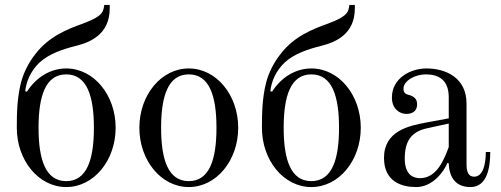

<svg xmlns="http://www.w3.org/2000/svg" viewBox="-20 -745 2028 777"><path d="M136 -228C136 -356 164 -444 248 -444C332 -444 360 -356 360 -228C360 -100 332 -12 248 -12C164 -12 136 -100 136 -228ZM48 -228C48 -96 136 12 248 12C360 12 448 -96 448 -228C448 -360 360 -468 248 -468C184 -468 126 -432 89 -374L82 -376C86 -414 104 -458 140 -492C180 -529 238 -547 290 -560C345 -574 424 -606 424 -711V-725H402C400 -710 397 -702 396 -700C386 -678 351 -663 314 -649C253 -627 178 -598 123 -526C97 -493 76 -453 65 -411C49 -348 48 -285 48 -228Z M632 -228C632 -356 660 -444 744 -444C828 -444 856 -356 856 -228C856 -100 828 -12 744 -12C660 -12 632 -100 632 -228ZM544 -228C544 -96 632 12 744 12C856 12 944 -96 944 -228C944 -360 856 -468 744 -468C632 -468 544 -360 544 -228Z M1128 -228C1128 -356 1156 -444 1240 -444C1324 -444 1352 -356 1352 -228C1352 -100 1324 -12 1240 -12C1156 -12 1128 -100 1128 -228ZM1040 -228C1040 -96 1128 12 1240 12C1352 12 1440 -96 1440 -228C1440 -360 1352 -468 1240 -468C1176 -468 1118 -432 1081 -374L1074 -376C1078 -414 1096 -458 1132 -492C1172 -529 1230 -547 1282 -560C1337 -574 1416 -606 1416 -711V-725H1394C1392 -710 1389 -702 1388 -700C1378 -678 1343 -663 1306 -649C1245 -627 1170 -598 1115 -526C1089 -493 1068 -453 1057 -411C1041 -348 1040 -285 1040 -228Z M1618 -103C1618 -174 1644 -212 1709 -226L1796 -245V-150C1778 -101 1748 -24 1680 -24C1657 -24 1618 -33 1618 -103ZM1534 -106C1534 -8 1608 12 1664 12C1731 12 1776 -50 1791 -86L1796 -84C1798 -26 1825 12 1884 12C1951 12 1964 -66 1964 -130H1946C1946 -81 1935 -30 1899 -30C1877 -30 1868 -47 1868 -80V-326C1868 -432 1782 -468 1706 -468C1640 -468 1566 -428 1566 -350C1566 -304 1598 -284 1624 -284C1646 -284 1668 -293 1668 -323C1668 -346 1654 -356 1631 -362C1625 -363 1618 -368 1616 -372C1613 -377 1613 -381 1613 -387C1613 -417 1658 -444 1703 -444C1756 -444 1796 -421 1796 -351V-266L1704 -249C1636 -236 1534 -216 1534 -106Z"/></svg>

Font: Old Standard
Style: Regular
Weight: 400
Designer: Alexey Kryukov <alexios@thessalonica.org.ru>
Version: Version 2.0